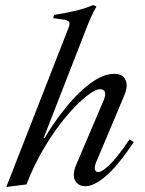

<svg xmlns="http://www.w3.org/2000/svg" viewBox="-20 -732 575 762"><path d="M5 10 253 -624Q259 -640 252.5 -646.5Q246 -653 227 -655L191 -660L195 -673Q240 -680 277 -688.5Q314 -697 350 -712L363 -706Q351 -686 341 -663.5Q331 -641 323 -620L153 -184H157Q172 -210 195 -243.5Q218 -277 246 -311Q274 -345 305.5 -374Q337 -403 369.5 -421Q402 -439 434 -439Q467 -439 478 -415Q489 -391 474 -355L361 -87Q354 -68 357 -58.5Q360 -49 370 -49Q381 -49 401 -65.5Q421 -82 445 -111.5Q469 -141 494 -179L511 -168Q447 -73 400 -33Q353 7 320 7Q290 7 278 -15.5Q266 -38 282 -77L391 -333Q400 -354 396.5 -366Q393 -378 377 -378Q358 -378 321 -348.5Q284 -319 240.5 -267Q197 -215 156 -146.5Q115 -78 85 0Z"/></svg>

Font: Ibarra Real Nova Medium
Style: Italic
Weight: 500
Italic angle: -22°
Designer: Jose Maria Ribagorda & Octavio Pardo
Foundry: Octavio Pardo
Version: Version 2.000